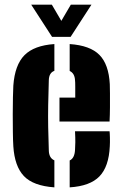

<svg xmlns="http://www.w3.org/2000/svg" viewBox="-20 -799 524 828"><path d="M37.5 -168Q36 -191.5 35.5 -228.5Q35 -265.5 35 -305.8Q35 -346 35.8 -379.8Q36.5 -413.5 37.5 -430Q44 -519 85.5 -561Q127 -603 214.5 -609V-493.5Q191.5 -485.5 190.5 -453Q188.5 -392 187.8 -344.5Q187 -297 187.8 -251.5Q188.5 -206 190.5 -151Q191 -117.5 214.5 -107.5V9Q123 2.5 83 -39.8Q43 -82 37.5 -168ZM236.5 -275V-378H304.5Q304.5 -403.5 304.5 -425Q304.5 -446.5 303.5 -453Q302 -483 280.5 -493V-609Q368.5 -603 408.8 -562.2Q449 -521.5 453.5 -436Q454 -424 454.2 -396.5Q454.5 -369 454.2 -336Q454 -303 452.5 -275ZM280.5 9V-107Q301.5 -116.5 303.5 -152Q304.5 -167 304.8 -185.5Q305 -204 303.5 -233H452.5Q453.5 -227 454 -205.8Q454.5 -184.5 453.5 -168Q449.5 -80.5 409 -38.5Q368.5 3.5 280.5 9ZM204.5 -640 114.5 -779H203.5L244.5 -709L285.5 -779H374.5L284.5 -640Z"/></svg>

Font: Big Shoulders Stencil Text Black
Style: Regular
Weight: 900
Designer: Patric King
Foundry: XO Type Co
Version: Version 1.000